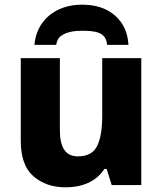

<svg xmlns="http://www.w3.org/2000/svg" viewBox="-20 -800 703 830"><path d="M334 -779.8C217.8 -779.8 136.7 -708.5 128.9 -606H223.1C225.1 -623 231.9 -636.2 244.1 -645C268.1 -662.6 303.7 -667 333 -667C389.6 -667 439 -662.6 442.9 -606H535.2C532.7 -658.7 513.2 -700.7 477.5 -732.4C441.9 -764.2 394 -779.8 334 -779.8ZM421.9 -548.8V-298.8C421.9 -242.2 414.6 -198.7 399.9 -168.9C385.3 -139.2 357.4 -124 316.9 -124C262.2 -124 238.8 -163.6 238.8 -237.8V-548.8H69.8V-190.9C69.8 -121.1 87.9 -69.8 124.5 -38.1C161.1 -6.3 207.5 9.8 264.2 9.8C332 9.8 396 -13.7 431.2 -69.8H440.9L462.9 0H590.8V-548.8Z"/></svg>

Font: Noto Reveo Sans
Style: Regular
Weight: 800
Designer: Monotype Design Team
Foundry: Monotype Imaging Inc.
Version: Version 2.007